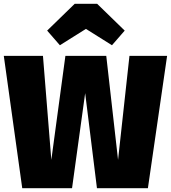

<svg xmlns="http://www.w3.org/2000/svg" viewBox="-20 -990 899 1010"><path d="M758 0H490L428 -500L359 0H97L0 -696H206L250 -149L324 -696H539L601 -149L661 -696H859ZM228 -829 373 -970H491L636 -829L569 -752L432 -838L295 -752Z"/></svg>

Font: FiraGO Heavy
Style: Regular
Weight: 900
Designer: bBox Type
Foundry: bBox Type GmbH
Version: Version 1.001